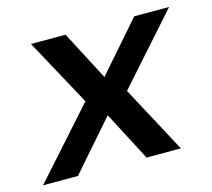

<svg xmlns="http://www.w3.org/2000/svg" viewBox="-104 -593 758 686"><g transform="rotate(-15 275.0 -249.5)"><path d="M-25 0 199 -251 64 -499H192L287 -317L446 -499H575L352 -248L485 0H358L263 -182L104 0Z"/></g></svg>

Font: DM Sans 20pt SemiBold
Style: Italic
Weight: 600
Italic angle: -10°
Version: Version 4.004;gftools[0.9.30]